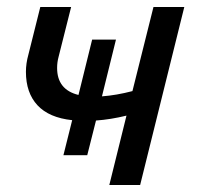

<svg xmlns="http://www.w3.org/2000/svg" viewBox="-20 -528 561 548"><path d="M380 0H292L341 -198Q296 -187 254 -184L229 -85H161L186 -185Q120 -192 87 -227.5Q54 -263 54 -323Q54 -347 61 -372L95 -508H183L147 -365Q143 -350 143 -334Q143 -272 204 -257L243 -415H311L271 -253Q312 -256 358 -268L418 -508H506Z"/></svg>

Font: CST
Style: Italic
Weight: 400
Italic angle: -14°
Version: Version 1.00